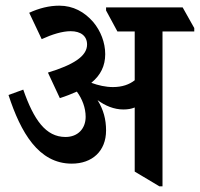

<svg xmlns="http://www.w3.org/2000/svg" viewBox="-20 -650 705 677"><path d="M233 -73C305 -73 354 -117 354 -190C354 -229 345 -263 324 -297C351 -277 382 -264 415 -264C430 -264 443 -266 455 -271V-45L542 7H553V-539H665V-551L624 -624H354V-613L394 -539H455V-367C436 -352 411 -343 378 -343C353 -343 326 -349 302 -358C335 -385 351 -418 351 -459C351 -500 335 -541 309 -572C278 -608 238 -630 189 -630C153 -630 118 -621 83 -605L127 -512C164 -529 200 -540 229 -540C265 -540 287 -523 287 -493C287 -451 237 -421 149 -394L191 -304C213 -311 233 -319 251 -327C270 -301 282 -270 282 -238C282 -197 255 -167 211 -167C141 -167 99 -228 62 -334L10 -315C53 -183 116 -73 233 -73Z"/></svg>

Font: Noto Serif Devanagari Condensed SemiBold
Style: Regular
Weight: 600
Width: 3
Designer: Universal Thirst, Indian Type Foundry and the Monotype Design Team
Foundry: Monotype Imaging Inc.
Version: Version 2.004